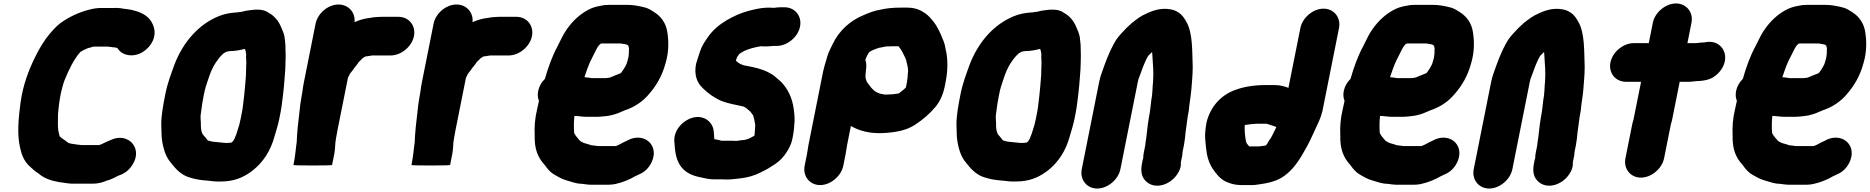

<svg xmlns="http://www.w3.org/2000/svg" viewBox="-20 -829 10790 1108"><path d="M518.8 -560H600.8L619.4 -558C627.7 -557.2 637.4 -555 644.8 -555C648 -554.3 652.1 -553.3 657.2 -552L658 -551C671.1 -529.7 691.1 -516.5 718.1 -511.5C780.7 -499.9 840.2 -544.1 862.3 -595C877.3 -629.8 873.8 -659.6 862.1 -687C845.6 -729 806.2 -755.2 754.3 -768L735.3 -773C722 -775.3 706.8 -777.4 691.5 -779L673.1 -782C660 -783.3 647.1 -783.7 634.3 -783H563.3C550.6 -783 538.1 -782 525.7 -780C461.7 -768.4 401.7 -743.2 350.9 -711C318.1 -691 293.7 -665.8 267.8 -635C237.5 -600.1 205.3 -546.9 182.8 -500C145.3 -423.7 113.2 -340 98.9 -240C86.1 -145.4 78.5 -54.9 94.6 17C97.4 26.3 99.4 34.7 100.6 42C109.9 78.5 127 109.4 152.6 132C167.4 146.7 182.2 159.4 200.9 171C232.2 198.6 268.5 212.5 320.7 222C353 225 376.8 232.6 412.9 231H515.9C546.2 231 573.4 223.2 597.5 213C612.7 209.4 625.7 203.3 643.1 195C649.9 191 656.2 187.7 662.1 185C694.5 174.9 719.8 157.6 740.4 128C786 62.9 762 2.2 720.2 -21C695 -35 667.1 -37.3 636.6 -28C613.9 -19 595.7 -11.8 574.2 -1C569.1 3.3 558.5 5.2 552.4 8H448.4L430.8 6C418.8 4.6 408.9 2.3 395.8 1L386.2 -1C382.5 -2.3 378.7 -3.3 374.8 -4L374 -5C363 -13.4 350.1 -22.8 339 -30H338C334.1 -34 329.9 -38 325.4 -42C324.8 -44 324.2 -44.8 323.2 -46C321.6 -54.7 319.2 -64.7 316.2 -76C312.5 -103.8 315.1 -139.7 314.7 -169C317 -202.4 323.4 -252.6 331.3 -292C335.3 -307.4 345.2 -348.8 351.7 -364C374.8 -422 406.6 -488.5 443.6 -529C447.6 -532.4 465.1 -542 471.6 -544C478.1 -547 488.5 -553 495.4 -553C501.7 -555.5 512.2 -557 518.8 -560Z M1399.8 -520C1400.5 -520 1400.7 -519.7 1400.6 -519C1399.5 -507 1399.7 -494.3 1401 -481L1401.4 -463C1399.5 -441.5 1400.9 -420.2 1399.5 -398C1396.9 -370.4 1396.9 -353.3 1393.5 -323L1388.5 -273L1382.5 -223C1381.2 -209.7 1379.3 -197 1376.9 -185L1368 -140C1365.7 -128.7 1363.2 -118 1360.6 -108C1349.3 -74.5 1341.1 -34.6 1322.2 -11H1321.2C1319.1 -7.9 1317.4 -7.4 1314.2 -6C1308 -6 1298.3 -4 1290.8 -4H1281.8C1257.6 -6 1235.4 -8.8 1211.2 -11L1199.6 -13C1193.9 -14.3 1187.5 -16 1180.6 -18H1179.6L1165.2 -36C1160.1 -42.3 1154.3 -48.4 1149 -55C1140.4 -73.5 1138.8 -90.1 1139.2 -116C1138.7 -139.3 1134.9 -154.9 1140.1 -181C1143.5 -211.2 1150.1 -251 1156.9 -285C1160.1 -301 1163.8 -316 1167.9 -330C1182 -372.8 1193 -411.6 1213.6 -449C1228 -473.5 1249.4 -503.8 1268.8 -520C1275.2 -523.8 1286 -532 1294.2 -532C1297 -532.7 1298.7 -533 1299.4 -533C1301.5 -533.7 1302.9 -534 1303.6 -534C1335 -534 1365.1 -539.4 1393.2 -547C1396.7 -540.7 1399.8 -524.1 1399.8 -520ZM1400.1 -767 1374.9 -761C1370.8 -760.3 1367.4 -760 1364.7 -760C1359.3 -759.3 1353.1 -758.3 1346.1 -757H1340.1C1302.8 -754.2 1272.5 -748.1 1240.7 -735C1126.1 -687.7 1037.5 -587.4 987.4 -458C967.5 -402.5 947.1 -351.4 934.1 -286C921.6 -223.5 909.8 -159.1 910.6 -108C912.4 -84.7 911.3 -47.9 914 -27.5C921.2 26.2 935.5 74.8 965.2 109L975.6 122C994 144.9 1012 163.5 1037.3 179C1055.9 191 1080.9 197.6 1107.3 204C1133.5 210.1 1163.3 212.2 1193.1 215C1220.2 219.7 1254.2 219.1 1284.7 217C1349.4 211.5 1398.2 186.6 1441.7 152C1497.6 107.2 1542.1 41.7 1564.8 -44C1574.1 -75.6 1584.2 -106.4 1591 -140L1599.9 -185C1606.1 -215.7 1610.7 -266.8 1614.7 -294L1619.7 -344C1622.8 -377.4 1623.6 -397.5 1626.2 -427C1627.8 -450.8 1627.2 -474.3 1628.2 -497C1629.3 -515.6 1626.8 -534.7 1627.4 -553C1628.1 -575.4 1623.2 -600.2 1621.6 -619C1617.1 -640.2 1607.9 -658.7 1600.2 -677C1586.9 -708.2 1564 -736.5 1532.5 -754C1499.3 -779.6 1453.1 -775.5 1400.1 -767Z M1801.1 -692 1733.3 -352C1730.2 -336.7 1727.6 -320.3 1725.5 -303C1718.1 -259.3 1712.6 -229.5 1708.9 -190C1701 -125.4 1694 -65.4 1692 -5L1691 0C1686 36.3 1683.2 74 1676.2 109L1673.4 123C1673 125 1709.8 126 1783.8 126C1858.5 126 1896 125 1896.4 123L1909.2 59C1915.4 27.9 1912.6 2 1918.8 -29C1921.5 -45.7 1924.5 -62.7 1928 -80L1988.1 -381C1992.2 -388 1995.5 -394.5 1998.3 -402C1998.9 -402 1999.3 -402.3 1999.5 -403C2007.6 -413.7 2013.9 -422 2018.4 -428C2026.5 -441.4 2041.5 -454.9 2050 -471C2058 -477.7 2064.8 -484.5 2072.4 -493C2079.4 -497.7 2084.7 -501 2088.4 -503H2089.4L2103.8 -505L2121.4 -508C2124.1 -508 2126.8 -508.3 2129.6 -509H2234.6C2295.2 -509 2356.8 -560.1 2368.9 -620.5C2380.9 -680.9 2339.7 -732 2279.1 -732H2184.1C2166.1 -732 2150.9 -730.3 2133.5 -729L2116.9 -726C2081.8 -722.2 2053.4 -713.5 2025.9 -701C2031.8 -755.8 1992.2 -803 1933.3 -803C1873 -803 1813.1 -752 1801.1 -692Z M2482.1 -692 2414.3 -352C2411.2 -336.7 2408.6 -320.3 2406.5 -303C2399.1 -259.3 2393.6 -229.5 2389.9 -190C2382 -125.4 2375 -65.4 2373 -5L2372 0C2367 36.3 2364.2 74 2357.2 109L2354.4 123C2354 125 2390.8 126 2464.8 126C2539.5 126 2577 125 2577.4 123L2590.2 59C2596.4 27.9 2593.6 2 2599.8 -29C2602.5 -45.7 2605.5 -62.7 2609 -80L2669.1 -381C2673.2 -388 2676.5 -394.5 2679.3 -402C2679.9 -402 2680.3 -402.3 2680.5 -403C2688.6 -413.7 2694.9 -422 2699.4 -428C2707.5 -441.4 2722.5 -454.9 2731 -471C2739 -477.7 2745.8 -484.5 2753.4 -493C2760.4 -497.7 2765.7 -501 2769.4 -503H2770.4L2784.8 -505L2802.4 -508C2805.1 -508 2807.8 -508.3 2810.6 -509H2915.6C2976.2 -509 3037.8 -560.1 3049.9 -620.5C3061.9 -680.9 3020.7 -732 2960.1 -732H2865.1C2847.1 -732 2831.9 -730.3 2814.5 -729L2797.9 -726C2762.8 -722.2 2734.4 -713.5 2706.9 -701C2712.8 -755.8 2673.2 -803 2614.3 -803C2554 -803 2494.1 -752 2482.1 -692Z M3606.2 -497C3603.9 -485.4 3599.5 -472.8 3596.2 -462L3595.8 -460C3589.2 -447.5 3584.6 -437.5 3577.2 -427L3570.9 -418C3568.4 -414.4 3563 -405 3557.9 -405C3537.5 -396.5 3521.3 -391.1 3501.3 -382C3499.1 -381.3 3497.7 -381 3497.1 -381C3489.8 -379.8 3480.1 -378 3471.5 -378H3394.5C3383.4 -380.9 3368.9 -381.5 3357.5 -383C3355.5 -383 3353.9 -383.3 3352.7 -384C3358.4 -399.3 3363.8 -415 3369 -431C3383.1 -471.2 3397.8 -496 3415 -531C3423.9 -549.4 3431.8 -565 3445 -576L3451.4 -578H3562.4C3576.3 -576.4 3583.9 -574.1 3596.2 -572C3599.1 -570 3602.4 -568 3606 -566C3608.7 -552.6 3611 -551 3609.4 -543C3610.1 -529.7 3609.3 -512.6 3606.2 -497ZM3390.7 237H3492.7C3504.7 237 3517.3 235.7 3530.5 233C3571.5 224.3 3611.9 207.8 3645.5 188C3653.5 184.7 3660.5 181.3 3666.5 178C3699.8 164.8 3724.6 140.1 3739.9 108C3772.6 39.6 3739.1 -15.2 3691.5 -30C3661.1 -39.4 3627.5 -34.1 3598.4 -17L3589.6 -13C3572 -6 3555.9 6.2 3536.4 13C3535.1 13 3534 13.3 3533.2 14H3431.2C3417.7 12.5 3406.8 10.2 3391.2 9C3381.8 4.9 3370.6 2 3359.2 -1C3346 -3.8 3337.4 -10.3 3327.2 -16L3325.6 -18L3311.8 -34C3305.2 -42.3 3298.4 -50.5 3294 -60C3294.1 -60.7 3293.9 -61.3 3293.4 -62C3291.3 -90.3 3290.9 -127.3 3294.9 -160C3317.6 -160 3338.4 -155 3361.9 -155H3426.9C3446.8 -155 3468.6 -158.3 3485.9 -160C3511.4 -163.3 3540.1 -172.4 3561.3 -182C3564.4 -184 3567.7 -185.3 3571.1 -186C3576.3 -188.7 3580.7 -190.7 3584.3 -192C3640.5 -209.6 3692.6 -245.1 3727.7 -289C3768 -335.5 3801 -391.2 3820.4 -463C3841.4 -531.9 3838.8 -595.9 3830.8 -645C3822.9 -696.4 3794.2 -735.4 3753.7 -760C3733.7 -772.7 3718.7 -783 3693.3 -788C3664.9 -794.6 3636.2 -801 3598.9 -801H3492.9C3476.2 -801 3459.5 -799 3442.7 -795C3435.6 -793 3429.4 -791.7 3423.9 -791C3400.9 -785.7 3377.9 -775.7 3354.9 -761C3308.8 -732.2 3269.8 -691.1 3239.2 -642C3225.1 -619.8 3209.9 -585.2 3197 -561C3167.9 -507.8 3142.7 -438.4 3124.7 -374C3103.9 -353.3 3090.9 -330 3085.7 -304C3081.6 -283.3 3083.1 -264.3 3090.3 -247C3086.2 -229.7 3082.7 -214 3079.9 -200C3065.9 -141.1 3063.6 -96.2 3065.6 -48C3063.4 31 3083.7 80.1 3123.4 123L3136.1 140C3151.5 159.3 3165.6 172.2 3188.3 184L3202.7 192C3220.5 202.6 3240.7 209.8 3262.9 216C3285.2 222.8 3311.1 232 3339.7 232C3355.6 233.8 3371.7 237 3390.7 237Z M4227 -481C4229.6 -487 4231.8 -493 4233.6 -499C4236.6 -503.7 4239.9 -508.7 4243.6 -514C4250 -523.2 4267.6 -530.1 4277 -536C4306 -549.2 4334.4 -555.3 4369.2 -562H4372.2C4376.9 -562 4382.8 -561.7 4390 -561C4404.7 -561 4419.1 -561.7 4433.4 -563C4436.2 -563.7 4438.3 -564 4439.6 -564H4462.6C4523.1 -564 4584.8 -615.1 4596.9 -675.5C4608.9 -735.9 4567.7 -787 4507.1 -787H4484.1C4473.4 -787 4461.6 -786 4448.5 -784H4443.5C4433.6 -784.7 4424.7 -785 4416.7 -785C4388.4 -785 4362 -780.8 4335.7 -775C4288.3 -765.3 4241.6 -749 4202.3 -728L4173.1 -712C4129.7 -685.5 4092.8 -655.8 4063.2 -612C4047.3 -589.3 4029.7 -562.7 4020.8 -535C4013.3 -512 4003.6 -485.5 3997 -461C3984 -395.9 4002.9 -350.7 4035.9 -320C4066 -290.6 4100.8 -264.8 4144.1 -246C4180.1 -231.7 4227.7 -224 4267.9 -215C4282.5 -209.8 4291.3 -201.2 4300.5 -193C4309.9 -187.8 4319.1 -172.4 4325.7 -164C4329.7 -150.7 4333.4 -140.9 4335 -125C4336.5 -115.9 4339.8 -109.1 4338 -100C4337.2 -84.1 4336.2 -68.6 4334.8 -54L4333.2 -46C4323.3 -39.2 4309.8 -33.1 4299.6 -28C4298.9 -28 4297.9 -27.7 4296.4 -27C4287.4 -24.2 4278.1 -21 4270.2 -21L4251.8 -19C4245.7 -18.3 4239.1 -17.3 4232.2 -16H4227.2C4218 -16.7 4208.1 -17 4197.4 -17H4143.4C4130.1 -20.5 4119.2 -23.4 4102.2 -26C4101.5 -29.3 4101.3 -33.3 4101.6 -38L4098.6 -73C4093.6 -121.5 4046.2 -168.4 3975.8 -149.5C3923.2 -135.3 3866.5 -78.9 3871.4 -12L3874.4 23C3882.5 120 3923.7 175.2 4021.3 194C4048.6 199.7 4069.5 206 4102.9 206H4152.9C4160.2 206 4166.8 206.3 4172.7 207C4200.2 207 4230.3 202.4 4255.1 200C4294.2 195.2 4333.9 184.4 4365.5 168C4388.6 156.6 4413 144.9 4434 130C4463.4 112.8 4487.2 93.4 4507.8 66C4526.6 40.3 4545.1 9.6 4552 -25L4556.2 -46C4562.4 -77.1 4563.2 -103.3 4565.4 -132C4566.1 -160.4 4563.5 -174.2 4560.7 -199C4552 -264.1 4527 -315.9 4487.3 -357C4473.8 -369.1 4465.7 -375.5 4454.9 -385C4440.6 -398.3 4426.4 -404.7 4409.6 -414C4376.8 -430.2 4336.7 -440.1 4293.4 -448C4264.9 -451.2 4243 -462.5 4227.4 -478H4226.4Z M5094 -561C5105.4 -561 5121.6 -562 5132.2 -562H5165.2C5175.1 -549.6 5183.4 -537.9 5190.4 -523C5199.7 -503.2 5208.9 -489.6 5213 -466C5216.9 -448.2 5223.6 -428.6 5218.7 -404C5218.4 -390.8 5218.3 -382.4 5215.5 -368C5214.9 -362 5214.2 -356.7 5213.3 -352L5207.7 -324C5195.8 -311.5 5177.6 -298.9 5166.9 -290L5154.5 -288C5139.8 -285.2 5126.3 -284 5109.7 -284C5102.2 -283.3 5095.2 -283 5088.5 -283C5084.6 -283.7 5080.4 -284.3 5075.9 -285L5056.7 -289C5045 -293.2 5033 -298.4 5025.1 -306C5009.3 -320 5002.2 -328.8 4990.1 -346L4983.7 -354C4979.9 -363.4 4974.9 -375.2 4974.3 -387L4974.5 -388C4975.3 -395.3 4975.7 -402.7 4975.8 -410L4979 -441C4980.1 -456.3 4978.3 -470.7 4973.6 -484C4978.1 -497.1 4984.8 -509.3 4991 -521C4991.8 -521.7 4992.3 -522.3 4992.4 -523C5001.6 -536.1 5023.7 -541.8 5037.4 -548L5050.2 -552C5052.5 -553.3 5055.3 -554 5058.6 -554C5070.9 -556.7 5082.5 -558.3 5094 -561ZM4637 60 4623.6 127C4611.6 187.5 4652.4 239 4712.8 239C4773.2 239 4834.6 187.5 4846.6 127L4860 60C4863.2 44.1 4865.3 23.6 4868.6 7L4890.4 -102C4936.4 -74.8 4997.3 -57.3 5076.2 -61C5150.1 -65.1 5212.3 -76.3 5262 -110C5305.3 -138.3 5345.4 -172.7 5378.3 -212C5403.8 -242.9 5422.3 -282.1 5432.1 -331L5436.3 -352C5449.6 -418.7 5449.9 -475 5441.6 -524L5436.4 -548C5433.1 -569.5 5428.5 -585.6 5420.4 -603C5406.8 -638.5 5388.6 -677.6 5365.9 -706C5353.8 -721.1 5336.9 -740.1 5320.9 -751C5294 -770.2 5263.8 -785 5214.7 -785H5176.7C5135 -785 5096.3 -781.6 5060.3 -773C5023.7 -767.7 4991.4 -753.4 4959.7 -740C4886.1 -709.3 4821.9 -651.9 4786 -576L4777.6 -559C4764.9 -533.6 4756.6 -515.6 4748.6 -484C4742.8 -463.6 4735.1 -441.1 4730.4 -418L4646.2 4C4642.4 23.1 4640.4 43.1 4637 60Z M5988.8 -520C5989.5 -520 5989.7 -519.7 5989.6 -519C5988.5 -507 5988.7 -494.3 5990 -481L5990.4 -463C5988.5 -441.5 5989.9 -420.2 5988.5 -398C5985.9 -370.4 5985.9 -353.3 5982.5 -323L5977.5 -273L5971.5 -223C5970.2 -209.7 5968.3 -197 5965.9 -185L5957 -140C5954.7 -128.7 5952.2 -118 5949.6 -108C5938.3 -74.5 5930.1 -34.6 5911.2 -11H5910.2C5908.1 -7.9 5906.4 -7.4 5903.2 -6C5897 -6 5887.3 -4 5879.8 -4H5870.8C5846.6 -6 5824.4 -8.8 5800.2 -11L5788.6 -13C5782.9 -14.3 5776.5 -16 5769.6 -18H5768.6L5754.2 -36C5749.1 -42.3 5743.3 -48.4 5738 -55C5729.4 -73.5 5727.8 -90.1 5728.2 -116C5727.7 -139.3 5723.9 -154.9 5729.1 -181C5732.5 -211.2 5739.1 -251 5745.9 -285C5749.1 -301 5752.8 -316 5756.9 -330C5771 -372.8 5782 -411.6 5802.6 -449C5817 -473.5 5838.4 -503.8 5857.8 -520C5864.2 -523.8 5875 -532 5883.2 -532C5886 -532.7 5887.7 -533 5888.4 -533C5890.5 -533.7 5891.9 -534 5892.6 -534C5924 -534 5954.1 -539.4 5982.2 -547C5985.7 -540.7 5988.8 -524.1 5988.8 -520ZM5989.1 -767 5963.9 -761C5959.8 -760.3 5956.4 -760 5953.7 -760C5948.3 -759.3 5942.1 -758.3 5935.1 -757H5929.1C5891.8 -754.2 5861.5 -748.1 5829.7 -735C5715.1 -687.7 5626.5 -587.4 5576.4 -458C5556.5 -402.5 5536.1 -351.4 5523.1 -286C5510.6 -223.5 5498.8 -159.1 5499.6 -108C5501.4 -84.7 5500.3 -47.9 5503 -27.5C5510.2 26.2 5524.5 74.8 5554.2 109L5564.6 122C5583 144.9 5601 163.5 5626.3 179C5644.9 191 5669.9 197.6 5696.3 204C5722.5 210.1 5752.3 212.2 5782.1 215C5809.2 219.7 5843.2 219.1 5873.7 217C5938.4 211.5 5987.2 186.6 6030.7 152C6086.6 107.2 6131.1 41.7 6153.8 -44C6163.1 -75.6 6173.2 -106.4 6180 -140L6188.9 -185C6195.1 -215.7 6199.7 -266.8 6203.7 -294L6208.7 -344C6211.8 -377.4 6212.6 -397.5 6215.2 -427C6216.8 -450.8 6216.2 -474.3 6217.2 -497C6218.3 -515.6 6215.8 -534.7 6216.4 -553C6217.1 -575.4 6212.2 -600.2 6210.6 -619C6206.1 -640.2 6196.9 -658.7 6189.2 -677C6175.9 -708.2 6153 -736.5 6121.5 -754C6088.3 -779.6 6042.1 -775.5 5989.1 -767Z M6445.7 147 6546.7 -359C6548.3 -367 6550.3 -374 6552.9 -380C6568.9 -422.9 6584.7 -471.2 6606.2 -507C6615.5 -514.8 6621.6 -523.2 6628.6 -529L6629.8 -515C6632.2 -467.3 6638.4 -415.4 6634.5 -363C6630.1 -322.9 6632.1 -291.1 6623.7 -249C6619.4 -212.3 6617.4 -187.1 6610.1 -151C6608 -137 6605.8 -122.7 6603.6 -108C6599.1 -78.5 6597.3 -41.8 6591.8 -14C6591 -6.7 6590 1.7 6588.8 11L6580.4 53C6578.6 62.3 6577.6 72.3 6577.4 83C6575.8 87.7 6574.6 92.3 6573.6 97L6570.6 112C6560.2 164.3 6569 197.4 6598.7 222C6645.8 261 6717.5 240.7 6759.1 195C6781.2 170.7 6798.1 137.7 6794.2 109L6796.6 97C6799.8 81.2 6803.9 67.9 6804 50L6812.8 6C6814.8 -7.3 6816.7 -20 6818.4 -32L6821.2 -61L6825.2 -91C6826.2 -99.7 6827.6 -110 6829.4 -122L6833.7 -154C6839.3 -181.8 6842.4 -201.5 6843.9 -225C6847 -248.9 6853.4 -287.3 6854.9 -310C6858.7 -352.9 6862.7 -400.5 6863 -441C6859.5 -532.9 6864 -638.3 6826.3 -703C6807.8 -738.4 6782.1 -766 6736.7 -775C6670.6 -787.2 6618.4 -762.5 6571.5 -739C6551.3 -727.5 6512.4 -698.5 6496.1 -682C6491.1 -676.7 6485.8 -671.7 6480.2 -667C6463.4 -649.4 6440.9 -626.6 6426 -606C6397.3 -563 6375.5 -512.4 6355.2 -457C6345.3 -427.2 6330.6 -394 6323.7 -359L6222.7 147C6210.6 207.5 6251.4 259 6311.8 259C6372.2 259 6433.6 207.5 6445.7 147Z M7241.8 16H7188.8L7174.4 -2C7172.6 -7.8 7169.8 -14.1 7169 -20C7164.7 -47 7161.4 -73.3 7163.4 -107C7164 -107 7164.4 -107.3 7164.6 -108C7173.6 -108 7186.4 -111.2 7195.4 -112L7219.8 -114C7223.9 -114.7 7228 -115 7232 -115H7289C7308.8 -107.9 7326 -104.3 7345.2 -96C7344.1 -94 7343.4 -92 7343 -90C7329.1 -64 7320.1 -38.4 7302.2 -16C7298.6 -9.2 7293.2 2.3 7287.6 7L7286 10C7281.1 11.3 7277.6 12 7275.6 12C7267 14 7251.5 15 7241.8 16ZM7618 -779C7557.6 -779 7496.2 -727.5 7484.2 -667L7415.3 -322C7394.1 -330.6 7366.8 -338 7337.5 -338H7277.5C7218.8 -338 7157.9 -328.4 7111.1 -311C7031.1 -283.4 6965.8 -218.4 6942.2 -121C6938 -100 6937 -84.7 6935.2 -66C6932.8 -43.3 6936.8 0.6 6939.6 22L6944 55C6949.3 87.9 6962.6 122.4 6978.9 146C7000.8 176.6 7024.3 208.5 7063.5 223C7086.7 232.4 7110.2 239 7144.3 239H7186.3C7199.5 239.7 7212.2 239.3 7224.5 238C7263.6 232.6 7302.5 227.4 7336.1 215C7387.6 197.4 7432.6 156.4 7463.6 112C7486.8 83 7504.8 45.1 7524.6 12C7534.9 -5.9 7545.6 -30.7 7555 -50C7567.8 -75.3 7579 -104.7 7592.2 -131C7600.8 -150.3 7605.5 -165.7 7611.5 -188L7707.2 -667C7719.2 -727.5 7678.4 -779 7618 -779Z M8255.2 -497C8252.9 -485.4 8248.5 -472.8 8245.2 -462L8244.8 -460C8238.2 -447.5 8233.6 -437.5 8226.2 -427L8219.9 -418C8217.4 -414.4 8212 -405 8206.9 -405C8186.5 -396.5 8170.3 -391.1 8150.3 -382C8148.1 -381.3 8146.7 -381 8146.1 -381C8138.8 -379.8 8129.1 -378 8120.5 -378H8043.5C8032.4 -380.9 8017.9 -381.5 8006.5 -383C8004.5 -383 8002.9 -383.3 8001.7 -384C8007.4 -399.3 8012.8 -415 8018 -431C8032.1 -471.2 8046.8 -496 8064 -531C8072.9 -549.4 8080.8 -565 8094 -576L8100.4 -578H8211.4C8225.3 -576.4 8232.9 -574.1 8245.2 -572C8248.1 -570 8251.4 -568 8255 -566C8257.7 -552.6 8260 -551 8258.4 -543C8259.1 -529.7 8258.3 -512.6 8255.2 -497ZM8039.7 237H8141.7C8153.7 237 8166.3 235.7 8179.5 233C8220.5 224.3 8260.9 207.8 8294.5 188C8302.5 184.7 8309.5 181.3 8315.5 178C8348.8 164.8 8373.6 140.1 8388.9 108C8421.6 39.6 8388.1 -15.2 8340.5 -30C8310.1 -39.4 8276.5 -34.1 8247.4 -17L8238.6 -13C8221 -6 8204.9 6.2 8185.4 13C8184.1 13 8183 13.3 8182.2 14H8080.2C8066.7 12.5 8055.8 10.2 8040.2 9C8030.8 4.9 8019.6 2 8008.2 -1C7995 -3.8 7986.4 -10.3 7976.2 -16L7974.6 -18L7960.8 -34C7954.2 -42.3 7947.4 -50.5 7943 -60C7943.1 -60.7 7942.9 -61.3 7942.4 -62C7940.3 -90.3 7939.9 -127.3 7943.9 -160C7966.6 -160 7987.4 -155 8010.9 -155H8075.9C8095.8 -155 8117.6 -158.3 8134.9 -160C8160.4 -163.3 8189.1 -172.4 8210.3 -182C8213.4 -184 8216.7 -185.3 8220.1 -186C8225.3 -188.7 8229.7 -190.7 8233.3 -192C8289.5 -209.6 8341.6 -245.1 8376.7 -289C8417 -335.5 8450 -391.2 8469.4 -463C8490.4 -531.9 8487.8 -595.9 8479.8 -645C8471.9 -696.4 8443.2 -735.4 8402.7 -760C8382.7 -772.7 8367.7 -783 8342.3 -788C8313.9 -794.6 8285.2 -801 8247.9 -801H8141.9C8125.2 -801 8108.5 -799 8091.7 -795C8084.6 -793 8078.4 -791.7 8072.9 -791C8049.9 -785.7 8026.9 -775.7 8003.9 -761C7957.8 -732.2 7918.8 -691.1 7888.2 -642C7874.1 -619.8 7858.9 -585.2 7846 -561C7816.9 -507.8 7791.7 -438.4 7773.7 -374C7752.9 -353.3 7739.9 -330 7734.7 -304C7730.6 -283.3 7732.1 -264.3 7739.3 -247C7735.2 -229.7 7731.7 -214 7728.9 -200C7714.9 -141.1 7712.6 -96.2 7714.6 -48C7712.4 31 7732.7 80.1 7772.4 123L7785.1 140C7800.5 159.3 7814.6 172.2 7837.3 184L7851.7 192C7869.5 202.6 7889.7 209.8 7911.9 216C7934.2 222.8 7960.1 232 7988.7 232C8004.6 233.8 8020.7 237 8039.7 237Z M8707.7 147 8808.7 -359C8810.3 -367 8812.3 -374 8814.9 -380C8830.9 -422.9 8846.7 -471.2 8868.2 -507C8877.5 -514.8 8883.6 -523.2 8890.6 -529L8891.8 -515C8894.2 -467.3 8900.4 -415.4 8896.5 -363C8892.1 -322.9 8894.1 -291.1 8885.7 -249C8881.4 -212.3 8879.4 -187.1 8872.1 -151C8870 -137 8867.8 -122.7 8865.6 -108C8861.1 -78.5 8859.3 -41.8 8853.8 -14C8853 -6.7 8852 1.7 8850.8 11L8842.4 53C8840.6 62.3 8839.6 72.3 8839.4 83C8837.8 87.7 8836.6 92.3 8835.6 97L8832.6 112C8822.2 164.3 8831 197.4 8860.7 222C8907.8 261 8979.5 240.7 9021.1 195C9043.2 170.7 9060.1 137.7 9056.2 109L9058.6 97C9061.8 81.2 9065.9 67.9 9066 50L9074.8 6C9076.8 -7.3 9078.7 -20 9080.4 -32L9083.2 -61L9087.2 -91C9088.2 -99.7 9089.6 -110 9091.4 -122L9095.7 -154C9101.3 -181.8 9104.4 -201.5 9105.9 -225C9109 -248.9 9115.4 -287.3 9116.9 -310C9120.7 -352.9 9124.7 -400.5 9125 -441C9121.5 -532.9 9126 -638.3 9088.3 -703C9069.8 -738.4 9044.1 -766 8998.7 -775C8932.6 -787.2 8880.4 -762.5 8833.5 -739C8813.3 -727.5 8774.4 -698.5 8758.1 -682C8753.1 -676.7 8747.8 -671.7 8742.2 -667C8725.4 -649.4 8702.9 -626.6 8688 -606C8659.3 -563 8637.5 -512.4 8617.2 -457C8607.3 -427.2 8592.6 -394 8585.7 -359L8484.7 147C8472.6 207.5 8513.4 259 8573.8 259C8634.2 259 8695.6 207.5 8707.7 147Z M9518.3 -698 9494.8 -580H9407.8C9347.2 -580 9285.6 -528.9 9273.5 -468.5C9261.5 -408.1 9302.7 -357 9363.3 -357H9450.3L9406.5 -138C9403.2 -128 9400.7 -118.7 9399 -110L9360.2 84C9348.1 144.5 9389 196 9449.4 196C9509.8 196 9571.1 144.5 9583.2 84L9622.4 -112C9625.8 -122.7 9628.5 -132.7 9630.3 -142L9673.3 -357H9721.3C9731.9 -357 9742.7 -357.7 9753.7 -359L9770.1 -361C9782.1 -361 9794.9 -362 9808.7 -364L9820.1 -366C9851.1 -371.3 9878 -386.7 9900.8 -412C9975.2 -495 9922.5 -602.7 9825 -586L9814.6 -584C9804.6 -584 9794.5 -583.3 9784.2 -582L9767.8 -580H9717.8L9741.3 -698C9753.3 -757.7 9711.9 -809 9652 -809C9592.1 -809 9530.3 -757.7 9518.3 -698Z M10519.2 -497C10516.9 -485.4 10512.5 -472.8 10509.2 -462L10508.8 -460C10502.2 -447.5 10497.6 -437.5 10490.2 -427L10483.9 -418C10481.4 -414.4 10476 -405 10470.9 -405C10450.5 -396.5 10434.3 -391.1 10414.3 -382C10412.1 -381.3 10410.7 -381 10410.1 -381C10402.8 -379.8 10393.1 -378 10384.5 -378H10307.5C10296.4 -380.9 10281.9 -381.5 10270.5 -383C10268.5 -383 10266.9 -383.3 10265.7 -384C10271.4 -399.3 10276.8 -415 10282 -431C10296.1 -471.2 10310.8 -496 10328 -531C10336.9 -549.4 10344.8 -565 10358 -576L10364.4 -578H10475.4C10489.3 -576.4 10496.9 -574.1 10509.2 -572C10512.1 -570 10515.4 -568 10519 -566C10521.7 -552.6 10524 -551 10522.4 -543C10523.1 -529.7 10522.3 -512.6 10519.2 -497ZM10303.7 237H10405.7C10417.7 237 10430.3 235.7 10443.5 233C10484.5 224.3 10524.9 207.8 10558.5 188C10566.5 184.7 10573.5 181.3 10579.5 178C10612.8 164.8 10637.6 140.1 10652.9 108C10685.6 39.6 10652.1 -15.2 10604.5 -30C10574.1 -39.4 10540.5 -34.1 10511.4 -17L10502.6 -13C10485 -6 10468.9 6.2 10449.4 13C10448.1 13 10447 13.3 10446.2 14H10344.2C10330.7 12.5 10319.8 10.2 10304.2 9C10294.8 4.9 10283.6 2 10272.2 -1C10259 -3.8 10250.4 -10.3 10240.2 -16L10238.6 -18L10224.8 -34C10218.2 -42.3 10211.4 -50.5 10207 -60C10207.1 -60.7 10206.9 -61.3 10206.4 -62C10204.3 -90.3 10203.9 -127.3 10207.9 -160C10230.6 -160 10251.4 -155 10274.9 -155H10339.9C10359.8 -155 10381.6 -158.3 10398.9 -160C10424.4 -163.3 10453.1 -172.4 10474.3 -182C10477.4 -184 10480.7 -185.3 10484.1 -186C10489.3 -188.7 10493.7 -190.7 10497.3 -192C10553.5 -209.6 10605.6 -245.1 10640.7 -289C10681 -335.5 10714 -391.2 10733.4 -463C10754.4 -531.9 10751.8 -595.9 10743.8 -645C10735.9 -696.4 10707.2 -735.4 10666.7 -760C10646.7 -772.7 10631.7 -783 10606.3 -788C10577.9 -794.6 10549.2 -801 10511.9 -801H10405.9C10389.2 -801 10372.5 -799 10355.7 -795C10348.6 -793 10342.4 -791.7 10336.9 -791C10313.9 -785.7 10290.9 -775.7 10267.9 -761C10221.8 -732.2 10182.8 -691.1 10152.2 -642C10138.1 -619.8 10122.9 -585.2 10110 -561C10080.9 -507.8 10055.7 -438.4 10037.7 -374C10016.9 -353.3 10003.9 -330 9998.7 -304C9994.6 -283.3 9996.1 -264.3 10003.3 -247C9999.2 -229.7 9995.7 -214 9992.9 -200C9978.9 -141.1 9976.6 -96.2 9978.6 -48C9976.4 31 9996.7 80.1 10036.4 123L10049.1 140C10064.5 159.3 10078.6 172.2 10101.3 184L10115.7 192C10133.5 202.6 10153.7 209.8 10175.9 216C10198.2 222.8 10224.1 232 10252.7 232C10268.6 233.8 10284.7 237 10303.7 237Z"/></svg>

Font: Smoothie
Style: BlkIt
Weight: 900
Foundry: Cannot Into Space Fonts
Version: Version 0.8